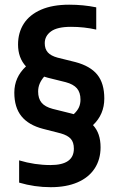

<svg xmlns="http://www.w3.org/2000/svg" viewBox="-20 -768 493 798"><path d="M366.5 -248Q398 -214.5 398 -156Q398 -105 373.2 -67.5Q348.5 -30 302 -10Q255.5 10 191 10Q123.5 10 59.5 -9V-101.5Q124 -82 190 -82Q287 -82 287 -150Q287 -177 274 -191.2Q261 -205.5 233 -213.5L159 -232.5Q99 -248 69.2 -284.8Q39.5 -321.5 39.5 -383Q39.5 -447 88 -492Q55 -527.5 55 -583Q55 -632.5 79 -669.8Q103 -707 150.8 -727.8Q198.5 -748.5 267.5 -748.5Q326.5 -748.5 380 -737.5V-645Q330 -656.5 275 -656.5Q218 -656.5 192 -637.5Q166 -618.5 166 -588.5Q166 -564.5 178.8 -550.2Q191.5 -536 219 -528.5L293.5 -510Q355.5 -493.5 384.5 -457.5Q413.5 -421.5 413.5 -358.5Q413.5 -292.5 366.5 -248ZM273.5 -297 286.5 -293.5Q301.5 -307.5 308 -321.8Q314.5 -336 314.5 -354Q314.5 -383.5 299.8 -400.8Q285 -418 253 -426.5L178.5 -445Q166 -448.5 163.5 -449.5Q151 -435 144.8 -420Q138.5 -405 138.5 -387.5Q138.5 -358.5 152.8 -341.2Q167 -324 199 -315.5Z"/></svg>

Font: Encode Sans Condensed SemiBold
Style: Regular
Weight: 600
Width: 3
Designer: Multiple Designers
Foundry: Impallari Type
Version: Version 2.000